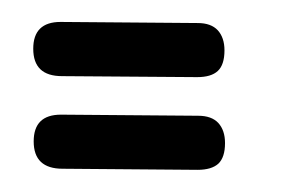

<svg xmlns="http://www.w3.org/2000/svg" viewBox="-20 -459 263 175"><path d="M160.6 -353.5 35.6 -354.5C19 -354.5 10.7 -346.4 10.7 -330.1C10.7 -313.5 19.5 -305.2 37.1 -305.2L160.2 -304.2C168.6 -304.2 174.9 -306.1 179 -309.8C183 -313.6 185.1 -319.8 185.1 -328.6C185.1 -336.4 183 -342.5 179 -346.9C174.9 -351.3 168.8 -353.5 160.6 -353.5ZM160.2 -438 35.2 -439C18.6 -439 10.3 -430.8 10.3 -414.6C10.3 -397.9 19 -389.6 36.6 -389.6L159.7 -388.7C168.1 -388.7 174.4 -390.5 178.5 -394.3C182.5 -398 184.6 -404.3 184.6 -413.1C184.6 -420.9 182.5 -427 178.5 -431.4C174.4 -435.8 168.3 -438 160.2 -438Z"/></svg>

Font: Nathan
Style: Regular
Weight: 400
Designer: Peter Wiegel
Foundry: Peter Wiegel
Version: Version 1.001 2009